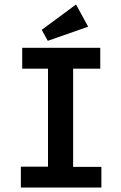

<svg xmlns="http://www.w3.org/2000/svg" viewBox="-20 -836 540 856"><path d="M79 -530H194V-93H73V0H432V-92H306V-530H427V-623H79ZM319 -816 166 -703 193 -654 373 -717Z"/></svg>

Font: Inconsolata
Style: Bold
Weight: 700
Monospace: yes
Designer: Raph Levien, Kirill Tkachev(cyreal.org)
Foundry: Raph Levien, Kirill Tkachev(cyreal.org)
Version: Version 1.014